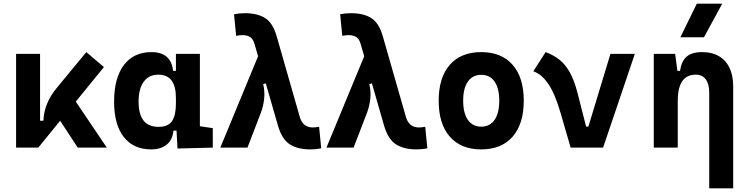

<svg xmlns="http://www.w3.org/2000/svg" viewBox="-20 -815 4142 1060"><path d="M68.8 0V-517.6H201.2V-148.4H219.7Q222.7 -245.1 294.9 -331.5L456.5 -527.3L553.7 -444.8L398.4 -253.9L569.8 0H409.2L312 -148.4L191.4 0Z M814.5 9.8Q717.3 9.8 663.6 -58.3Q609.9 -126.5 609.9 -253.9Q609.9 -384.3 663.8 -455.8Q717.8 -527.3 816.4 -527.3Q924.8 -527.3 935.5 -423.8H951.2V-517.6H1083.5V-118.2L1154.8 -107.4V0L960 4.9L954.6 -93.8H937.5Q932.6 -42 899.7 -16.1Q866.7 9.8 814.5 9.8ZM951.2 -242.7V-274.9Q951.2 -402.8 854 -402.8Q802.2 -402.8 773.7 -364Q745.1 -325.2 745.1 -253.9Q745.1 -114.7 855 -114.7Q908.7 -114.7 929.9 -146.7Q951.2 -178.7 951.2 -242.7Z M1693.4 9.8Q1623.5 9.8 1579.8 -18.3Q1536.1 -46.4 1514.2 -122.6L1447.3 -355L1433.1 -350.6Q1442.9 -308.6 1438.2 -268.3Q1433.6 -228 1420.9 -194.3L1346.2 0H1196.3L1404.8 -504.4L1385.7 -570.3Q1377.4 -600.6 1360.4 -610.8Q1343.3 -621.1 1318.4 -621.1Q1303.2 -621.1 1283.7 -617.2L1272 -736.3Q1300.8 -742.2 1332 -742.2Q1400.9 -742.2 1443.6 -715.3Q1486.3 -688.5 1507.3 -615.2L1634.8 -170.4Q1651.4 -111.3 1707 -111.3Q1722.2 -111.3 1741.7 -115.2L1753.4 3.9Q1724.6 9.8 1693.4 9.8Z M2279.3 9.8Q2209.5 9.8 2165.8 -18.3Q2122.1 -46.4 2100.1 -122.6L2033.2 -355L2019 -350.6Q2028.8 -308.6 2024.2 -268.3Q2019.5 -228 2006.8 -194.3L1932.1 0H1782.2L1990.7 -504.4L1971.7 -570.3Q1963.4 -600.6 1946.3 -610.8Q1929.2 -621.1 1904.3 -621.1Q1889.2 -621.1 1869.6 -617.2L1857.9 -736.3Q1886.7 -742.2 1918 -742.2Q1986.8 -742.2 2029.5 -715.3Q2072.3 -688.5 2093.3 -615.2L2220.7 -170.4Q2237.3 -111.3 2293 -111.3Q2308.1 -111.3 2327.6 -115.2L2339.4 3.9Q2310.5 9.8 2279.3 9.8Z M2636.7 9.8Q2524.9 9.8 2463.4 -60.5Q2401.9 -130.9 2401.9 -258.8Q2401.9 -387.2 2463.4 -457.3Q2524.9 -527.3 2636.7 -527.3Q2748.5 -527.3 2810.1 -457.3Q2871.6 -387.2 2871.6 -258.8Q2871.6 -130.9 2810.1 -60.5Q2748.5 9.8 2636.7 9.8ZM2636.7 -115.7Q2684.6 -115.7 2710.4 -153.1Q2736.3 -190.4 2736.3 -258.8Q2736.3 -327.6 2710.4 -364.7Q2684.6 -401.9 2636.7 -401.9Q2589.4 -401.9 2563.2 -364.7Q2537.1 -327.6 2537.1 -258.8Q2537.1 -190.4 2563.2 -153.1Q2589.4 -115.7 2636.7 -115.7Z M3130.4 0 3075.2 -190.4Q3044.9 -295.4 3007.8 -350.6Q2970.7 -405.8 2924.3 -421.4L2992.2 -527.3Q3034.7 -511.7 3067.6 -486.1Q3100.6 -460.4 3125.7 -415.8Q3150.9 -371.1 3169.4 -297.9L3215.8 -116.2H3228.5L3350.1 -517.6H3484.9L3309.6 0Z M3895.5 224.6V-304.2Q3895.5 -351.6 3876.2 -377.2Q3856.9 -402.8 3821.3 -402.8Q3721.7 -402.8 3721.7 -258.3V0H3589.4V-517.6H3707.5L3719.7 -423.8H3734.4Q3741.7 -476.1 3770 -501.7Q3798.3 -527.3 3856 -527.3Q3938 -527.3 3982.9 -477.5Q4027.8 -427.7 4027.8 -336.9V224.6ZM3736.3 -609.4 3827.1 -794.9H3967.3L3866.7 -609.4Z"/></svg>

Font: Cascadia Mono PL
Style: Bold
Weight: 700
Monospace: yes
Designer: Aaron Bell
Foundry: Saja Typeworks
Version: Version 2404.023; ttfautohint (v1.8.4)